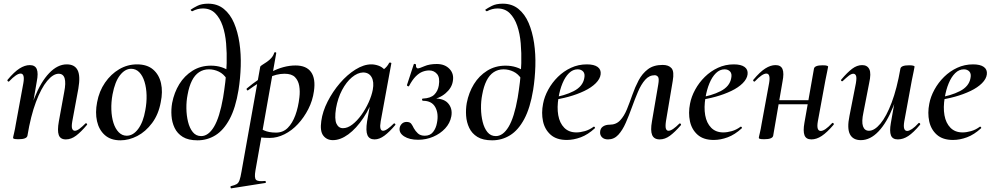

<svg xmlns="http://www.w3.org/2000/svg" viewBox="-20 -749 5396 1044"><path d="M338 9Q308 9 299.5 -15Q291 -39 300 -89L329 -248Q349 -348 299 -348Q269 -348 236.5 -309Q204 -270 175.5 -194.5Q147 -119 129 -10L112 -11Q133 -130 167.5 -217Q202 -304 247.5 -351.5Q293 -399 343 -399Q386 -399 402 -367.5Q418 -336 406 -267L373 -89Q368 -60 372.5 -49Q377 -38 387 -38Q398 -38 412.5 -49Q427 -60 444 -77Q447 -81 451.5 -77Q456 -73 452 -69Q421 -32 394 -11.5Q367 9 338 9ZM81 8Q63 8 57 6Q51 4 51 1Q51 -3 56.5 -25.5Q62 -48 66 -74L107 -297Q116 -349 92 -349Q81 -349 65.5 -338.5Q50 -328 30 -307Q27 -303 22.5 -307.5Q18 -312 22 -316Q57 -358 86 -376.5Q115 -395 142 -395Q171 -395 180 -373Q189 -351 180 -306L129 -10Q124 8 81 8Z M635 14Q582 14 550 -14.5Q518 -43 507.5 -90Q497 -137 508 -193Q519 -253 551 -299.5Q583 -346 628 -372.5Q673 -399 725 -399Q780 -399 812.5 -371Q845 -343 855.5 -296.5Q866 -250 854 -193Q842 -127 807 -80Q772 -33 726.5 -9.5Q681 14 635 14ZM669 -11Q704 -11 731.5 -48Q759 -85 770 -149Q778 -191 777 -231Q776 -271 766 -304Q756 -337 737.5 -356Q719 -375 693 -375Q660 -375 632.5 -340Q605 -305 592 -236Q584 -193 585.5 -152.5Q587 -112 597 -80.5Q607 -49 625.5 -30Q644 -11 669 -11Z M1054 14Q1004 14 974 -4.5Q944 -23 929.5 -53.5Q915 -84 912.5 -119.5Q910 -155 916 -189Q927 -246 955 -291.5Q983 -337 1027 -364.5Q1071 -392 1127 -392Q1158 -392 1184.5 -383.5Q1211 -375 1233 -359L1213 -320Q1196 -347 1170 -359.5Q1144 -372 1116 -372Q1086 -372 1062.5 -356.5Q1039 -341 1023.5 -310Q1008 -279 1000 -234Q993 -199 993.5 -160Q994 -121 1002.5 -86.5Q1011 -52 1028.5 -30.5Q1046 -9 1074 -9Q1113 -9 1143.5 -59.5Q1174 -110 1193 -218Q1199 -254 1205 -302.5Q1211 -351 1212.5 -405.5Q1214 -460 1209.5 -513Q1205 -566 1190.5 -608.5Q1176 -651 1150 -677Q1124 -703 1083 -703Q1054 -703 1026 -688Q1023 -687 1019 -691.5Q1015 -696 1018 -697Q1029 -705 1052.5 -717Q1076 -729 1112 -729Q1162 -729 1197 -700.5Q1232 -672 1252.5 -624Q1273 -576 1282 -515.5Q1291 -455 1289 -389Q1287 -323 1277 -260Q1261 -162 1228.5 -101.5Q1196 -41 1151.5 -13.5Q1107 14 1054 14Z M1238 275Q1235 276 1233.5 270Q1232 264 1236 263Q1257 258 1267 252Q1277 246 1282.5 230.5Q1288 215 1293 185L1395 -386Q1395 -389 1405 -395.5Q1415 -402 1429.5 -411.5Q1444 -421 1455.5 -434Q1467 -447 1471 -462Q1473 -466 1478 -465Q1483 -464 1482 -460L1369 178Q1362 218 1372 228.5Q1382 239 1420 235Q1424 234 1425.5 239.5Q1427 245 1422 246ZM1447 1Q1418 1 1395.5 -2Q1373 -5 1359 -8L1369 -67Q1389 -52 1415.5 -40Q1442 -28 1481 -28Q1519 -28 1544.5 -53.5Q1570 -79 1586 -122.5Q1602 -166 1608 -220Q1612 -253 1607 -282Q1602 -311 1584 -329.5Q1566 -348 1527 -348Q1483 -348 1436 -325Q1389 -302 1330 -259Q1326 -255 1322.5 -260Q1319 -265 1322 -268Q1385 -321 1453.5 -357Q1522 -393 1587 -393Q1646 -393 1671.5 -357Q1697 -321 1687 -253Q1680 -202 1656.5 -156Q1633 -110 1600 -74.5Q1567 -39 1527 -19Q1487 1 1447 1Z M1790 13Q1757 13 1738 -11.5Q1719 -36 1727 -91Q1734 -143 1761.5 -197Q1789 -251 1828.5 -297Q1868 -343 1913 -371Q1958 -399 1999 -399Q2018 -399 2038 -392Q2058 -385 2072.5 -368.5Q2087 -352 2089 -326L2035 -357Q2050 -359 2068 -373Q2086 -387 2096 -407Q2098 -410 2103.5 -408.5Q2109 -407 2108 -405L2050 -89Q2041 -38 2063 -38Q2073 -38 2088 -48.5Q2103 -59 2121 -77Q2124 -80 2128 -76Q2132 -72 2129 -69Q2098 -32 2070.5 -11.5Q2043 9 2017 9Q1988 9 1978 -14Q1968 -37 1976 -89L2001 -229L2021 -246Q1995 -166 1956 -108Q1917 -50 1874 -18.5Q1831 13 1790 13ZM1845 -52Q1870 -52 1896 -72Q1922 -92 1945 -124Q1968 -156 1984.5 -192.5Q2001 -229 2007 -261Q2015 -304 2000.5 -329.5Q1986 -355 1954 -355Q1924 -354 1893.5 -328.5Q1863 -303 1840 -259.5Q1817 -216 1807 -160Q1798 -101 1809.5 -76.5Q1821 -52 1845 -52Z M2252 -377Q2260 -377 2287.5 -389Q2315 -401 2355 -401Q2399 -401 2424.5 -374Q2450 -347 2442 -306Q2436 -270 2402.5 -241.5Q2369 -213 2319 -205L2323 -213Q2388 -218 2415 -189Q2442 -160 2434 -116Q2427 -79 2400.5 -50.5Q2374 -22 2335.5 -5.5Q2297 11 2254 11Q2206 11 2177.5 -7.5Q2149 -26 2153 -53Q2155 -66 2165 -76Q2175 -86 2191 -86Q2209 -86 2216.5 -75.5Q2224 -65 2230 -52Q2239 -36 2252.5 -23.5Q2266 -11 2290 -11Q2319 -11 2335 -31.5Q2351 -52 2356 -81Q2366 -131 2347 -166Q2328 -201 2280 -201Q2276 -201 2275 -207Q2274 -213 2280 -213Q2322 -215 2341.5 -234.5Q2361 -254 2366 -284Q2373 -327 2356.5 -346.5Q2340 -366 2314 -366Q2296 -366 2277.5 -359Q2259 -352 2240.5 -333.5Q2222 -315 2204 -281Q2203 -278 2197.5 -280.5Q2192 -283 2193 -287L2230 -400Q2232 -403 2237.5 -401Q2243 -399 2242 -396Q2241 -386 2244.5 -381.5Q2248 -377 2252 -377Z M2656 14Q2606 14 2576 -4.5Q2546 -23 2531.5 -53.5Q2517 -84 2514.5 -119.5Q2512 -155 2518 -189Q2529 -246 2557 -291.5Q2585 -337 2629 -364.5Q2673 -392 2729 -392Q2760 -392 2786.5 -383.5Q2813 -375 2835 -359L2815 -320Q2798 -347 2772 -359.5Q2746 -372 2718 -372Q2688 -372 2664.5 -356.5Q2641 -341 2625.5 -310Q2610 -279 2602 -234Q2595 -199 2595.5 -160Q2596 -121 2604.5 -86.5Q2613 -52 2630.5 -30.5Q2648 -9 2676 -9Q2715 -9 2745.5 -59.5Q2776 -110 2795 -218Q2801 -254 2807 -302.5Q2813 -351 2814.5 -405.5Q2816 -460 2811.5 -513Q2807 -566 2792.5 -608.5Q2778 -651 2752 -677Q2726 -703 2685 -703Q2656 -703 2628 -688Q2625 -687 2621 -691.5Q2617 -696 2620 -697Q2631 -705 2654.5 -717Q2678 -729 2714 -729Q2764 -729 2799 -700.5Q2834 -672 2854.5 -624Q2875 -576 2884 -515.5Q2893 -455 2891 -389Q2889 -323 2879 -260Q2863 -162 2830.5 -101.5Q2798 -41 2753.5 -13.5Q2709 14 2656 14Z M3062 12Q3006 12 2974 -16.5Q2942 -45 2932.5 -90Q2923 -135 2933 -185Q2940 -223 2961 -261.5Q2982 -300 3013.5 -331Q3045 -362 3085 -380.5Q3125 -399 3171 -399Q3210 -399 3229.5 -385Q3249 -371 3246 -345Q3243 -320 3219.5 -296.5Q3196 -273 3157.5 -254.5Q3119 -236 3072 -223Q3025 -210 2975 -204L2977 -217Q3050 -228 3099.5 -253.5Q3149 -279 3157 -324Q3162 -348 3151 -360Q3140 -372 3121 -372Q3095 -372 3074 -351.5Q3053 -331 3038.5 -296Q3024 -261 3017 -218Q3008 -165 3015.5 -122.5Q3023 -80 3048 -54.5Q3073 -29 3114 -29Q3135 -29 3160 -36Q3185 -43 3208 -60Q3210 -62 3213.5 -58Q3217 -54 3215 -52Q3177 -17 3138 -2.5Q3099 12 3062 12Z M3286 9Q3265 9 3253.5 -2.5Q3242 -14 3243 -31Q3244 -51 3258.5 -61Q3273 -71 3295 -71Q3330 -71 3352 -94.5Q3374 -118 3389 -155Q3404 -192 3418.5 -233.5Q3433 -275 3452.5 -312Q3472 -349 3503 -372.5Q3534 -396 3583 -396Q3616 -396 3631.5 -378Q3647 -360 3638 -309L3601 -89Q3597 -60 3601 -49Q3605 -38 3615 -38Q3626 -38 3641 -48.5Q3656 -59 3673 -76Q3677 -80 3681 -76Q3685 -72 3682 -68Q3650 -31 3623 -11Q3596 9 3567 9Q3536 9 3526 -15Q3516 -39 3525 -89L3559 -288Q3565 -322 3558 -331Q3551 -340 3540 -340Q3510 -340 3488 -315Q3466 -290 3449 -250Q3432 -210 3416 -165.5Q3400 -121 3382.5 -81Q3365 -41 3342 -16Q3319 9 3286 9Z M3861 12Q3805 12 3773 -16.5Q3741 -45 3731.5 -90Q3722 -135 3732 -185Q3739 -223 3760 -261.5Q3781 -300 3812.5 -331Q3844 -362 3884 -380.5Q3924 -399 3970 -399Q4009 -399 4028.5 -385Q4048 -371 4045 -345Q4042 -320 4018.5 -296.5Q3995 -273 3956.5 -254.5Q3918 -236 3871 -223Q3824 -210 3774 -204L3776 -217Q3849 -228 3898.5 -253.5Q3948 -279 3956 -324Q3961 -348 3950 -360Q3939 -372 3920 -372Q3894 -372 3873 -351.5Q3852 -331 3837.5 -296Q3823 -261 3816 -218Q3807 -165 3814.5 -122.5Q3822 -80 3847 -54.5Q3872 -29 3913 -29Q3934 -29 3959 -36Q3984 -43 4007 -60Q4009 -62 4012.5 -58Q4016 -54 4014 -52Q3976 -17 3937 -2.5Q3898 12 3861 12Z M4136 8Q4118 8 4112 6Q4106 4 4106 1Q4106 -3 4111.5 -25.5Q4117 -48 4121 -74L4162 -297Q4171 -349 4147 -349Q4136 -349 4120.5 -338.5Q4105 -328 4085 -307Q4082 -303 4077.5 -307.5Q4073 -312 4077 -316Q4112 -358 4141 -376.5Q4170 -395 4197 -395Q4226 -395 4235 -373Q4244 -351 4235 -306L4184 -10Q4179 8 4136 8ZM4177 -182 4180 -204H4419L4416 -182ZM4392 9Q4363 9 4354.5 -13.5Q4346 -36 4354 -81L4406 -376Q4410 -394 4453 -394Q4471 -394 4477 -391.5Q4483 -389 4483 -387Q4483 -383 4478 -361Q4473 -339 4468 -312L4427 -89Q4418 -37 4443 -37Q4465 -37 4504 -79Q4508 -83 4512 -78.5Q4516 -74 4512 -70Q4477 -29 4448.5 -10Q4420 9 4392 9Z M4661 13Q4618 13 4601.5 -19Q4585 -51 4599 -119L4634 -297Q4639 -327 4634.5 -337.5Q4630 -348 4620 -348Q4609 -348 4595 -337Q4581 -326 4563 -309Q4559 -305 4555 -309Q4551 -313 4555 -317Q4587 -355 4613.5 -375Q4640 -395 4668 -395Q4696 -395 4707 -372.5Q4718 -350 4706 -297L4675 -138Q4664 -87 4672.5 -62.5Q4681 -38 4705 -38Q4735 -38 4767.5 -77Q4800 -116 4828.5 -191.5Q4857 -267 4876 -376L4892 -375Q4872 -257 4837 -169.5Q4802 -82 4757 -34.5Q4712 13 4661 13ZM4862 9Q4833 9 4824.5 -13Q4816 -35 4824 -80L4876 -376Q4880 -394 4923 -394Q4941 -394 4947 -391.5Q4953 -389 4953 -387Q4953 -383 4948 -360.5Q4943 -338 4938 -312L4897 -89Q4888 -37 4913 -37Q4923 -37 4939 -47.5Q4955 -58 4974 -79Q4977 -83 4981.5 -78.5Q4986 -74 4982 -70Q4947 -28 4919 -9.5Q4891 9 4862 9Z M5162 12Q5106 12 5074 -16.5Q5042 -45 5032.5 -90Q5023 -135 5033 -185Q5040 -223 5061 -261.5Q5082 -300 5113.5 -331Q5145 -362 5185 -380.5Q5225 -399 5271 -399Q5310 -399 5329.5 -385Q5349 -371 5346 -345Q5343 -320 5319.5 -296.5Q5296 -273 5257.5 -254.5Q5219 -236 5172 -223Q5125 -210 5075 -204L5077 -217Q5150 -228 5199.5 -253.5Q5249 -279 5257 -324Q5262 -348 5251 -360Q5240 -372 5221 -372Q5195 -372 5174 -351.5Q5153 -331 5138.5 -296Q5124 -261 5117 -218Q5108 -165 5115.5 -122.5Q5123 -80 5148 -54.5Q5173 -29 5214 -29Q5235 -29 5260 -36Q5285 -43 5308 -60Q5310 -62 5313.5 -58Q5317 -54 5315 -52Q5277 -17 5238 -2.5Q5199 12 5162 12Z"/></svg>

Font: Cormorant SemiBold
Style: Italic
Weight: 600
Italic angle: -10°
Designer: Christian Thalmann (Catharsis Fonts)
Foundry: Catharsis Fonts
Version: Version 4.000